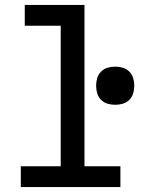

<svg xmlns="http://www.w3.org/2000/svg" viewBox="-20 -755 640 775"><path d="M64 0V-84H225V-651H80V-735H321V-84H466V0ZM445 -332Q429 -332 414 -336.5Q399 -341 388 -352Q377 -363 372.5 -378Q368 -393 368 -409Q368 -425 372.5 -440Q377 -455 388 -466Q399 -477 414 -481.5Q429 -486 445 -486Q461 -486 476 -481.5Q491 -477 502 -466Q513 -455 517.5 -440Q522 -425 522 -409Q522 -393 517.5 -378Q513 -363 502 -352Q491 -341 476 -336.5Q461 -332 445 -332Z"/></svg>

Font: Zed Mono Medium Extended
Style: Regular
Weight: 500
Width: 7
Monospace: yes
Designer: Belleve Invis
Foundry: Belleve Invis
Version: Version 1.0.0; ttfautohint (v1.8.4)